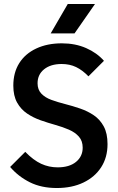

<svg xmlns="http://www.w3.org/2000/svg" viewBox="-20 -932 596 966"><path d="M266 14Q188 14 130 -15Q72 -44 31 -92L107 -168Q148 -126 187 -108Q226 -90 270 -90Q329 -90 362.5 -117.5Q396 -145 396 -189Q396 -223 377 -244.5Q358 -266 327 -279.5Q296 -293 258.5 -303.5Q221 -314 184 -327Q147 -340 116 -361Q85 -382 66 -416Q47 -450 47 -501Q47 -567 77 -614.5Q107 -662 162.5 -688Q218 -714 291 -714Q359 -714 413.5 -690Q468 -666 503 -626L425 -548Q395 -579 363 -594.5Q331 -610 290 -610Q235 -610 202 -583.5Q169 -557 169 -513Q169 -481 188 -461Q207 -441 238.5 -429.5Q270 -418 307.5 -408.5Q345 -399 383 -386Q421 -373 452 -352Q483 -331 502 -296Q521 -261 521 -207Q521 -140 489 -90.5Q457 -41 399.5 -13.5Q342 14 266 14ZM235 -764 321 -912H458L355 -764Z"/></svg>

Font: SUSE SemiBold
Style: Regular
Weight: 600
Designer: Rene Bieder
Foundry: SUSE
Version: Version 1.000